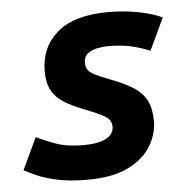

<svg xmlns="http://www.w3.org/2000/svg" viewBox="-45 -585 650 645"><g transform="rotate(-5 280.0 -262.5)"><path d="M225 15Q164 15 121.5 5.5Q79 -4 53 -16Q27 -28 13 -35L64 -143Q87 -131 126 -116.5Q165 -102 220 -102Q259 -102 282 -109.5Q305 -117 314.5 -129Q324 -141 324 -155Q324 -176 306.5 -188Q289 -200 238 -220Q196 -236 168.5 -253Q141 -270 127 -295.5Q113 -321 113 -360Q113 -441 170.5 -490.5Q228 -540 343 -540Q399 -540 447.5 -530Q496 -520 524 -506L473 -398Q448 -409 414.5 -417.5Q381 -426 331 -426Q317 -426 297.5 -422.5Q278 -419 264 -408.5Q250 -398 250 -377Q250 -364 255.5 -354.5Q261 -345 279.5 -335.5Q298 -326 335 -312Q380 -295 408.5 -276Q437 -257 450.5 -230.5Q464 -204 464 -162Q464 -119 440 -78.5Q416 -38 363.5 -11.5Q311 15 225 15Z"/></g></svg>

Font: Ubuntu Sans Mono
Style: Bold Italic
Weight: 700
Italic angle: -13.5°
Monospace: yes
Designer: Dalton Maag Ltd
Foundry: Dalton Maag Ltd
Version: Version 1.006